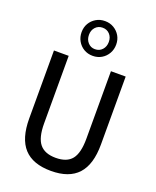

<svg xmlns="http://www.w3.org/2000/svg" viewBox="-177 -1089 975 1200"><g transform="rotate(20 310.5 -489.0)"><path d="M311 9Q190 9 131 -55.5Q72 -120 72 -253V-705H170V-256Q170 -161 204 -119.5Q238 -78 311 -78Q385 -78 418 -119.5Q451 -161 451 -256V-705H549V-253Q549 -120 490 -55.5Q431 9 311 9ZM310 -756Q277 -756 251 -771.5Q225 -787 210 -813.5Q195 -840 195 -872Q195 -905 210 -930.5Q225 -956 251 -971.5Q277 -987 310 -987Q343 -987 369 -971.5Q395 -956 410 -930.5Q425 -905 425 -872Q425 -840 410 -813.5Q395 -787 369 -771.5Q343 -756 310 -756ZM309 -800Q339 -800 357.5 -820.5Q376 -841 376 -872Q376 -903 357.5 -923Q339 -943 310 -943Q281 -943 262.5 -923Q244 -903 244 -872Q244 -841 262.5 -820.5Q281 -800 309 -800Z"/></g></svg>

Font: Nunito Sans 10pt Condensed SemiBold
Style: Regular
Weight: 600
Width: 3
Designer: Vernon Adams
Foundry: Vernon Adams
Version: Version 3.101;gftools[0.9.27]